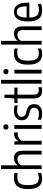

<svg xmlns="http://www.w3.org/2000/svg" viewBox="1459 -2307 858 3816"><g transform="rotate(-90 1888.0 -399.0)"><path d="M246.5 9.5Q146 9.5 92 -54.2Q38 -118 38 -271Q38 -374 65 -435.2Q92 -496.5 143.5 -523.8Q195 -551 268.5 -551Q290 -551 313 -548.5Q336 -546 358.5 -540.5V-475Q336 -480.5 315 -482.8Q294 -485 279.5 -485Q224 -485 187.8 -466Q151.5 -447 134 -401Q116.5 -355 116.5 -273.5Q116.5 -190 132.8 -142.5Q149 -95 181 -75.5Q213 -56 261 -56Q281.5 -56 305.5 -60.8Q329.5 -65.5 358.5 -75.5V-10Q329.5 0 301.5 4.8Q273.5 9.5 246.5 9.5Z M435.5 0V-808H510.5V-482H515Q568.5 -551 656.5 -551Q696.5 -551 728.8 -535Q761 -519 780.2 -481Q799.5 -443 799.5 -377V0H724.5V-374Q724.5 -435.5 699.2 -458.5Q674 -481.5 633.5 -481.5Q604.5 -481.5 568.8 -466Q533 -450.5 510.5 -410.5V0Z M922 0V-542.5H985L991 -468.5H996Q1020 -509.5 1056.2 -528.8Q1092.5 -548 1133 -548Q1142.5 -548 1150.5 -547.2Q1158.5 -546.5 1164 -545.5V-474Q1155 -475.5 1147 -475.8Q1139 -476 1129 -476Q1090.5 -476 1053.8 -455.5Q1017 -435 997 -396V0Z M1235 0V-542.5H1310V0ZM1272.5 -660.5Q1247 -660.5 1233.2 -674Q1219.5 -687.5 1219.5 -710.5Q1219.5 -733.5 1233.2 -747.2Q1247 -761 1272.5 -761Q1298 -761 1311.8 -747.2Q1325.5 -733.5 1325.5 -710.5Q1325.5 -687.5 1311.8 -674Q1298 -660.5 1272.5 -660.5Z M1540 9.5Q1475 9.5 1416.5 -11V-75Q1481 -54 1539 -54Q1596.5 -54 1625.8 -77.8Q1655 -101.5 1655 -146Q1655 -185 1636.2 -204.8Q1617.5 -224.5 1581.5 -235L1527 -249.5Q1461.5 -267.5 1433.2 -303.5Q1405 -339.5 1405 -396Q1405 -463.5 1453.8 -507.2Q1502.5 -551 1594 -551Q1624 -551 1649.8 -547.8Q1675.5 -544.5 1699.5 -539V-474.5Q1672 -481.5 1648.2 -484.5Q1624.5 -487.5 1597 -487.5Q1533 -487.5 1504.5 -461Q1476 -434.5 1476 -397.5Q1476 -362.5 1493.5 -342.5Q1511 -322.5 1547.5 -312.5L1602 -298Q1671 -279 1698.5 -242.5Q1726 -206 1726 -148.5Q1726 -74.5 1676.8 -32.5Q1627.5 9.5 1540 9.5Z M1992.5 9.5Q1920.5 9.5 1880 -29.2Q1839.5 -68 1839.5 -158V-480H1747V-542.5H1839.5L1851.5 -740H1914V-542.5H2055V-480H1914V-168Q1914 -105.5 1936.8 -81.5Q1959.5 -57.5 2007.5 -57.5Q2031 -57.5 2062.5 -64.5V1Q2047.5 4.5 2028.5 7Q2009.5 9.5 1992.5 9.5Z M2133 0V-808H2208V0Z M2335 0V-542.5H2410V0ZM2372.5 -660.5Q2347 -660.5 2333.2 -674Q2319.5 -687.5 2319.5 -710.5Q2319.5 -733.5 2333.2 -747.2Q2347 -761 2372.5 -761Q2398 -761 2411.8 -747.2Q2425.5 -733.5 2425.5 -710.5Q2425.5 -687.5 2411.8 -674Q2398 -660.5 2372.5 -660.5Z M2720 9.5Q2619.5 9.5 2565.5 -54.2Q2511.5 -118 2511.5 -271Q2511.5 -374 2538.5 -435.2Q2565.5 -496.5 2617 -523.8Q2668.5 -551 2742 -551Q2763.5 -551 2786.5 -548.5Q2809.5 -546 2832 -540.5V-475Q2809.5 -480.5 2788.5 -482.8Q2767.5 -485 2753 -485Q2697.5 -485 2661.2 -466Q2625 -447 2607.5 -401Q2590 -355 2590 -273.5Q2590 -190 2606.2 -142.5Q2622.5 -95 2654.5 -75.5Q2686.5 -56 2734.5 -56Q2755 -56 2779 -60.8Q2803 -65.5 2832 -75.5V-10Q2803 0 2775 4.8Q2747 9.5 2720 9.5Z M2909 0V-808H2984V-482H2988.5Q3042 -551 3130 -551Q3170 -551 3202.2 -535Q3234.5 -519 3253.8 -481Q3273 -443 3273 -377V0H3198V-374Q3198 -435.5 3172.8 -458.5Q3147.5 -481.5 3107 -481.5Q3078 -481.5 3042.2 -466Q3006.5 -450.5 2984 -410.5V0Z M3595 9.5Q3520 9.5 3470 -18Q3420 -45.5 3395 -107.2Q3370 -169 3370 -272Q3370 -371.5 3394 -433Q3418 -494.5 3461.2 -522.8Q3504.5 -551 3562 -551Q3647 -551 3695 -486.5Q3743 -422 3743 -270.5V-245H3447Q3448.5 -172.5 3465.8 -131Q3483 -89.5 3517 -72Q3551 -54.5 3603 -54.5Q3652 -54.5 3718.5 -74.5V-10Q3684 0.5 3654.2 5Q3624.5 9.5 3595 9.5ZM3562 -494.5Q3529.5 -494.5 3503.8 -477.8Q3478 -461 3463 -418.5Q3448 -376 3447 -299H3670.5Q3669.5 -376 3655.8 -418.5Q3642 -461 3618 -477.8Q3594 -494.5 3562 -494.5Z"/></g></svg>

Font: Encode Sans Cnd
Style: Regular
Weight: 400
Width: 3
Designer: Multiple Designers
Foundry: Impallari Type
Version: Version 3.002; ttfautohint (v1.8.3) -l 8 -r 50 -G 200 -x 14 